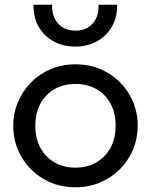

<svg xmlns="http://www.w3.org/2000/svg" viewBox="-20 -777 638 812"><path d="M299 15Q223 15 163.5 -20.5Q104 -56 70 -115Q36 -174 36 -245Q36 -297.5 55.5 -344.5Q75 -391.5 110.5 -427.8Q146 -464 194 -484.5Q242 -505 299 -505Q375.5 -505 435 -469.5Q494.5 -434 528.5 -375Q562.5 -316 562.5 -245Q562.5 -192.5 543 -145.5Q523.5 -98.5 488 -62.5Q452.5 -26.5 404.5 -5.8Q356.5 15 299 15ZM299 -68Q348.5 -68 386.8 -89.8Q425 -111.5 447 -151.2Q469 -191 469 -245Q469 -299.5 447.2 -339.2Q425.5 -379 387 -400.5Q348.5 -422 299 -422Q249.5 -422 211.2 -400.5Q173 -379 151.2 -339.2Q129.5 -299.5 129.5 -245Q129.5 -191 151.2 -151.2Q173 -111.5 211.5 -89.8Q250 -68 299 -68ZM299 -580Q245.5 -580 205 -603Q164.5 -626 142.5 -665.8Q120.5 -705.5 122 -757H200.5Q198.5 -708 225.5 -677.8Q252.5 -647.5 299 -647.5Q345.5 -647.5 372.2 -677.8Q399 -708 396.5 -757H475.5Q476.5 -706 454.2 -666Q432 -626 391.5 -603Q351 -580 299 -580Z"/></svg>

Font: Geologica Cursive Light
Style: Regular
Weight: 300
Designer: Sindre Bremnes, Frode Helland
Foundry: Monokrom Skriftforlag AS
Version: Version 1.010;gftools[0.9.28]